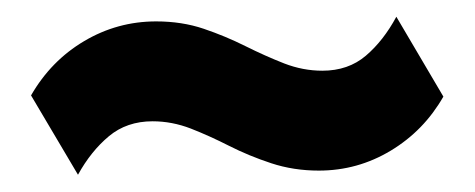

<svg xmlns="http://www.w3.org/2000/svg" viewBox="-20 -426 561 227"><path d="M72.2 -219.4 16.7 -313.2Q40.3 -354.2 79.5 -377.4Q118.8 -400.7 164.6 -400.7Q195.1 -400.7 220.8 -392Q246.5 -383.3 270.1 -371.5Q293.8 -359.7 316 -351Q338.2 -342.4 361.1 -342.4Q391.7 -342.4 412.5 -360.1Q433.3 -377.8 448.6 -406.2L504.2 -311.8Q481.2 -271.5 442 -247.9Q402.8 -224.3 356.9 -224.3Q327.1 -224.3 300.7 -233Q274.3 -241.7 251 -253.5Q227.8 -265.3 205.6 -274Q183.3 -282.6 160.4 -282.6Q129.9 -282.6 108.7 -264.9Q87.5 -247.2 72.2 -219.4Z"/></svg>

Font: Afacad Flux ExtraBold
Style: Regular
Weight: 800
Designer: Kristian Moeller
Foundry: Dicotype
Version: Version 1.100